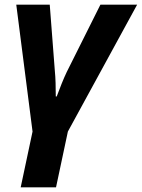

<svg xmlns="http://www.w3.org/2000/svg" viewBox="-20 -566 610 826"><path d="M50 -546 120 0 69 240H221L272 0L570 -546H412L267 -256C254 -229 236 -184 224 -151H220C220 -188 219 -233 216 -260L194 -546Z"/></svg>

Font: BC Sans
Style: Bold Italic
Weight: 700
Italic angle: -12°
Designer: Monotype Design Team
Province of B.C.
Foundry: Monotype Imaging Inc.
Version: Version 2.000;GOOG;noto-source:20170915:90ef993387c0